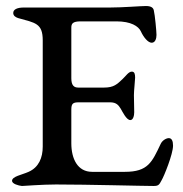

<svg xmlns="http://www.w3.org/2000/svg" viewBox="-20 -616 609 638"><path d="M217 -356V-524C217 -537 221 -545 248 -545H367C415 -545 440 -529 448 -512C457 -492 472 -474 484 -474C496 -474 500 -488 500 -500C500 -511 495 -566 491 -582C489 -591 481 -596 465 -596C447 -596 388 -591 346 -591H59C38 -591 24 -585 24 -573C24 -564 31 -559 40 -556C97 -540 122 -539 122 -482V-129C122 -92 109 -60 75 -45C53 -35 20 -30 20 -15C20 -5 42 1 53 2C60 2 119 -3 166 -3C272 -3 453 2 490 2C507 2 509 -2 517 -17C525 -30 555 -104 555 -132C555 -147 551 -157 541 -157C532 -157 519 -149 514 -138C485 -77 472 -45 395 -45H286C238 -45 217 -88 217 -140V-252C217 -271 222 -276 241 -276H346C367 -276 374 -266 381 -255C387 -245 400 -217 413 -217C423 -217 426 -233 426 -243C426 -254 425 -285 425 -300C425 -315 429 -350 429 -358C429 -370 427 -378 418 -378C407 -378 398 -363 387 -353C369 -336 358 -325 326 -325H240C226 -325 217 -332 217 -356Z"/></svg>

Font: EB Garamond SC 08
Style: Regular
Weight: 400
Version: Version 0.016